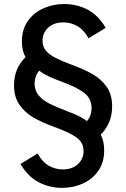

<svg xmlns="http://www.w3.org/2000/svg" viewBox="-20 -726 626 952"><path d="M287.5 205.5Q226 205.5 172.2 177.8Q118.5 150 81.5 87L166.5 35Q189 76.5 221.5 95.2Q254 114 291 114Q339.5 114 367 87.2Q394.5 60.5 394.5 24Q394.5 -19.5 358.8 -44.8Q323 -70 248 -97Q184.5 -120.5 144.2 -144.2Q104 -168 78 -204.5Q49.5 -243.5 49.5 -303Q49.5 -387 106.5 -442.5Q88.5 -475.5 88.5 -519.5Q88.5 -579.5 117.5 -621Q146.5 -662.5 194.2 -684.2Q242 -706 298 -706Q361.5 -706 414.8 -678Q468 -650 504 -588L419 -536Q396.5 -577.5 364 -596.2Q331.5 -615 294.5 -615Q246.5 -615 218.8 -588.8Q191 -562.5 191 -524.5Q191 -494.5 207.5 -474.8Q224 -455 256.5 -438.5Q289 -422 337 -404.5Q401 -380.5 441 -357.2Q481 -334 507.5 -297.5Q536 -258.5 536 -199Q536 -155 521 -119.8Q506 -84.5 479.5 -58.5Q496.5 -27 496.5 19Q496.5 79 467.8 120.5Q439 162 391.5 183.8Q344 205.5 287.5 205.5ZM411.5 -125.5Q434 -152.5 434 -190Q434 -237.5 397.2 -265.8Q360.5 -294 283.5 -322Q208 -349 174 -375.5Q162.5 -362 157 -345.2Q151.5 -328.5 151.5 -312Q151.5 -279 170 -255.2Q188.5 -231.5 221 -214.5Q251.5 -198 319.5 -172Q378 -151 411.5 -125.5Z"/></svg>

Font: Acari Sans Neue SemiBold
Style: Regular
Weight: 600
Designer: Alfredo Marco Pradil (font), Cristiano Sobral (main changes)
Foundry: Hanken Design Co. (font), Cristiano Sobral (main changes)
Version: Version 2.459;March 19, 2022;FontCreator 14.0.0.2808 64-bit;